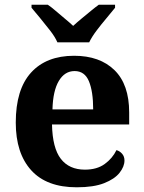

<svg xmlns="http://www.w3.org/2000/svg" viewBox="-20 -786 612 816"><path d="M306 10Q178 10 112.5 -62.5Q47 -135 47 -265Q47 -406 112 -477.5Q177 -549 295 -549Q404 -549 466.5 -488Q529 -427 529 -308V-257H201Q203 -157 238.5 -111Q274 -65 341 -65Q392 -65 425 -89Q458 -113 475 -148Q489 -144 499 -132.5Q509 -121 509 -104Q509 -78 488 -51.5Q467 -25 422.5 -7.5Q378 10 306 10ZM376 -321Q376 -397 358 -440.5Q340 -484 297 -484Q255 -484 230 -442Q205 -400 203 -321ZM224 -606Q214 -629 193.5 -655.5Q173 -682 151.5 -708Q130 -734 114 -753V-766H183Q198 -756 217 -739.5Q236 -723 256 -706.5Q276 -690 291 -676Q306 -690 326 -706.5Q346 -723 366 -739.5Q386 -756 400 -766H469V-753Q454 -734 432 -708Q410 -682 390 -655.5Q370 -629 359 -606Z"/></svg>

Font: Noto Serif Hebrew
Style: Bold
Weight: 700
Version: Version 2.003